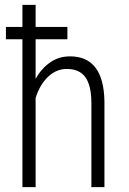

<svg xmlns="http://www.w3.org/2000/svg" viewBox="-20 -770 529 790"><path d="M257.3 -608.4H126.5V-445.3Q149.9 -487.8 185.8 -512.9Q221.7 -538.1 268.1 -538.1Q406.2 -538.1 409.7 -354V0H356V-348.1Q355.5 -418.9 331.1 -452.6Q306.6 -486.3 254.4 -486.3Q211.9 -486.3 178 -454.3Q144 -422.4 126.5 -366.7V0H72.3V-608.4H4.4V-659.2H72.3V-750H126.5V-659.2H257.3Z"/></svg>

Font: Roboto Condensed Light
Style: Regular
Weight: 300
Designer: Google
Version: Version 2.134; 2016